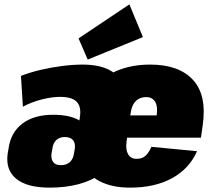

<svg xmlns="http://www.w3.org/2000/svg" viewBox="-20 -848 978 880"><path d="M207 12Q104 12 54.5 -28.5Q5 -69 15 -143L19 -166Q29 -241 82.5 -281.5Q136 -322 224 -322Q262 -322 292 -315.5Q322 -309 344 -296L347 -318Q352 -362 330 -383Q308 -404 255 -404Q217 -404 170.5 -392Q124 -380 85 -359L76 -500Q116 -516 165 -527.5Q214 -539 264.5 -545.5Q315 -552 359 -552Q437 -552 485.5 -525Q534 -498 553 -443.5Q572 -389 559 -308L550 -232Q534 -115 444.5 -51.5Q355 12 207 12ZM259 -91Q285 -91 300.5 -105.5Q316 -120 319 -145L323 -167Q326 -193 314 -206.5Q302 -220 277 -220Q253 -220 238 -206Q223 -192 220 -166L216 -144Q213 -120 223.5 -105.5Q234 -91 259 -91ZM576 12Q494 12 437.5 -17Q381 -46 356 -101Q331 -156 342 -232L351 -308Q362 -384 404.5 -439Q447 -494 514.5 -523Q582 -552 668 -552Q800 -552 864.5 -482Q929 -412 909 -273L901 -217H523L537 -319H740L693 -283L698 -319Q704 -360 691 -381.5Q678 -403 650 -403Q621 -403 602.5 -385Q584 -367 579 -331L560 -199Q555 -163 567 -141.5Q579 -120 606 -120Q633 -120 648 -135Q663 -150 674 -175L883 -155Q848 -75 769 -31.5Q690 12 576 12ZM635 -678 382 -575 340 -672 573 -828Z"/></svg>

Font: Pathway Extreme Condensed Black
Style: Italic
Weight: 900
Width: 3
Italic angle: -8°
Version: Version 1.001;gftools[0.9.26]